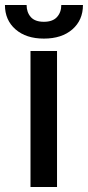

<svg xmlns="http://www.w3.org/2000/svg" viewBox="-51 -750 353 770"><path d="M194.8 -730H281.7Q281.7 -669.4 239.3 -632.3Q196.8 -595.2 125 -595.2Q53.7 -595.2 11.2 -632.3Q-31.2 -669.4 -31.2 -730H55.7Q55.7 -700.7 72.5 -681.6Q89.4 -662.6 125 -662.6Q160.2 -662.6 177.5 -681.6Q194.8 -700.7 194.8 -730ZM71.3 0V-545.4H177.7V0Z"/></svg>

Font: Interop Med
Style: Regular
Weight: 500
Designer: Rasmus Andersson, Google, Jang Haemin
Foundry: jhaemin
Version: Version 1.007